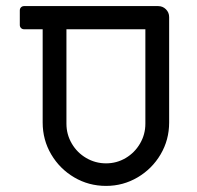

<svg xmlns="http://www.w3.org/2000/svg" viewBox="-20 -599 645 630"><path d="M120 -197V-503H59Q53 -503 49 -507Q45 -511 45 -517V-565Q45 -571 49 -575Q53 -579 59 -579H499Q514 -579 524.5 -568.5Q535 -558 535 -543V-197Q535 -140 507 -92.5Q479 -45 431.5 -17Q384 11 328 11Q271 11 223.5 -17Q176 -45 148 -92.5Q120 -140 120 -197ZM457 -193V-503H198V-193Q198 -158 215.5 -128Q233 -98 263 -80.5Q293 -63 328 -63Q363 -63 392.5 -80.5Q422 -98 439.5 -128Q457 -158 457 -193Z"/></svg>

Font: Miriam Libre
Style: Regular
Weight: 400
Version: Version 1.000